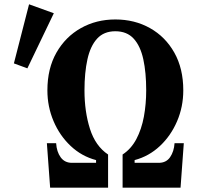

<svg xmlns="http://www.w3.org/2000/svg" viewBox="-20 -870 1040 890"><path d="M229.5 -808.6 106.9 -553.2 44.4 -576.2 114.7 -850.1ZM514.6 -779.8Q604 -779.8 675.3 -739.7Q746.6 -699.7 788.1 -626Q829.6 -552.2 829.6 -451.2Q829.6 -375 800.8 -307.9Q772 -240.7 721.2 -193.1Q670.4 -145.5 604 -127.9V-115.2H715.8Q750.5 -115.2 768.6 -141.6Q786.6 -168 789.1 -206.1H832L816.9 0H548.3V-153.8Q587.9 -179.7 612.1 -225.3Q636.2 -271 647 -329.3Q657.7 -387.7 657.7 -451.2Q657.7 -533.7 644.3 -595.2Q630.9 -656.7 599.6 -690.9Q568.4 -725.1 514.6 -725.1Q461.4 -725.1 430.2 -690.9Q398.9 -656.7 385.3 -595Q371.6 -533.2 371.6 -451.2Q371.6 -352.5 397 -272.7Q422.4 -192.9 481 -153.8V0H212.4L197.3 -206.1H240.2Q242.7 -166.5 261.2 -140.9Q279.8 -115.2 313.5 -115.2H425.3V-127.9Q358.4 -145.5 307.6 -193.4Q256.8 -241.2 228.3 -308.3Q199.7 -375.5 199.7 -451.2Q199.7 -552.7 241.7 -626.2Q283.7 -699.7 355 -739.7Q426.3 -779.8 514.6 -779.8Z"/></svg>

Font: BIZ UDPMincho
Style: Bold
Weight: 700
Designer: TypeBank Co., Ltd.
Foundry: Morisawa Inc.
Version: Version 1.06